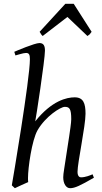

<svg xmlns="http://www.w3.org/2000/svg" viewBox="-20 -968 534 1008"><path d="M429 -371C429 -425 418 -457 372 -457C331 -457 252 -440 165 -331C168 -341 216 -655 216 -702C216 -726 210 -742 187 -742C162 -742 64 -700 55 -696L61 -677C74 -680 102 -690 117 -690C133 -690 137 -680 137 -657C137 -553 46 -16 42 5L58 20C82 8 104 -1 128 -12C127 -19 127 -26 127 -34C127 -86 147 -231 177 -284C219 -357 298 -407 320 -407C345 -407 354 -397 354 -342C354 -324 347 -278 343 -251L333 -186C318 -82 312 -59 312 -37C312 -4 327 20 348 20C373 20 402 6 473 -35L466 -53C455 -48 429 -37 405 -37C398 -37 387 -42 387 -66C387 -114 429 -306 429 -371ZM204 -779 334 -879 439 -779C444 -782 448 -785 450 -787L461 -801L367 -948H323L188 -801C196 -787 200 -782 204 -779Z"/></svg>

Font: Temporarium
Style: Italic
Weight: 400
Italic angle: -7°
Version: Version 1.1